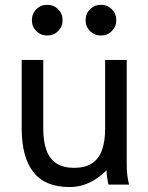

<svg xmlns="http://www.w3.org/2000/svg" viewBox="-20 -752 604 782"><path d="M156.2 -507.8H68.4V-228.5Q68.4 -111.3 116.2 -50.8Q164.1 9.8 262.7 9.8Q293.5 9.8 320.1 1.2Q346.7 -7.3 370.1 -22.7Q393.6 -38.1 414.1 -58.6Q414.1 -43.9 416 -30.5Q418 -17.1 419.9 -8.5Q421.9 0 421.9 0H505.9Q505.9 0 503.4 -10Q501 -20 498.5 -38.6Q496.1 -57.1 496.1 -82V-507.8H408.2V-228.5Q408.2 -175.3 395 -139.6Q381.8 -104 354 -86.2Q326.2 -68.4 282.2 -68.4Q238.3 -68.4 210.4 -86.2Q182.6 -104 169.4 -139.6Q156.2 -175.3 156.2 -228.5ZM328.6 -669.9Q328.6 -643.6 346.7 -625.5Q364.7 -607.4 391.1 -607.4Q417.5 -607.4 435.5 -625.5Q453.6 -643.6 453.6 -669.9Q453.6 -696.3 435.5 -714.4Q417.5 -732.4 391.1 -732.4Q364.7 -732.4 346.7 -714.4Q328.6 -696.3 328.6 -669.9ZM109.9 -669.9Q109.9 -643.6 127.9 -625.5Q146 -607.4 172.4 -607.4Q198.7 -607.4 216.8 -625.5Q234.9 -643.6 234.9 -669.9Q234.9 -696.3 216.8 -714.4Q198.7 -732.4 172.4 -732.4Q146 -732.4 127.9 -714.4Q109.9 -696.3 109.9 -669.9Z"/></svg>

Font: Giphurs
Style: Regular
Weight: 400
Version: Version 2.010